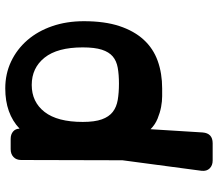

<svg xmlns="http://www.w3.org/2000/svg" viewBox="-68 -532 808 711"><g transform="rotate(-90 335.5 -176.0)"><path d="M215 -507Q271 -560 364 -560Q418 -560 463.5 -538.5Q509 -517 542.5 -478.5Q576 -440 594.5 -386.5Q613 -333 613 -269Q613 -192 595 -137.5Q577 -83 544.5 -47.5Q512 -12 466 4.5Q420 21 364 21Q353 21 335 21Q317 21 295 17Q274 13 252 4Q230 -5 213 -22L201 171Q198 208 161 208H97Q79 208 68 197Q57 186 59 167L98 -126L99 -501Q99 -519 110 -529.5Q121 -540 139 -540H177Q194 -540 204.5 -531Q215 -522 215 -507ZM377 -462Q314 -462 277 -414.5Q240 -367 240 -273Q240 -229 249.5 -202.5Q259 -176 277 -162Q295 -148 321.5 -143.5Q348 -139 382 -139Q415 -139 440.5 -143.5Q466 -148 482.5 -162Q499 -176 507.5 -202.5Q516 -229 516 -273Q516 -367 478 -414.5Q440 -462 377 -462Z"/></g></svg>

Font: OpenDyslexic3
Style: Bold
Weight: 700
Designer: Abelardo Gonzalez
Version: Version 1.000;PS 001.001;hotconv 1.0.56